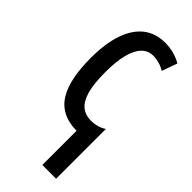

<svg xmlns="http://www.w3.org/2000/svg" viewBox="-250 -591 857 857"><g transform="rotate(45 179.0 -162.0)"><path d="M229 -548.8Q257.8 -548.8 283.9 -541.7Q310.1 -534.7 332.5 -521.5L306.6 -448.7Q290 -459 270.5 -464.6Q251 -470.2 232.4 -470.2Q200.2 -470.2 177.7 -447.3Q155.3 -424.3 143.8 -379.2Q132.3 -334 132.3 -266.1Q132.3 -193.8 144.5 -150.4Q156.7 -106.9 180.9 -87.4Q205.1 -67.9 241.2 -67.9Q260.3 -67.9 278.6 -73Q296.9 -78.1 313.5 -88.9V225.1H226.6V9.3Q173.8 8.3 138.2 -11Q102.5 -30.3 81.5 -66.2Q60.5 -102.1 51 -152.3Q41.5 -202.6 41.5 -266.1Q41.5 -356.9 63.2 -420.2Q85 -483.4 126.7 -516.1Q168.5 -548.8 229 -548.8Z"/></g></svg>

Font: Open Sans Condensed Medium
Style: Regular
Weight: 500
Width: 3
Designer: Monotype Design Team
Foundry: Monotype Imaging Inc.
Version: Version 3.000